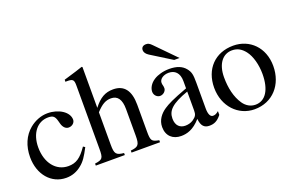

<svg xmlns="http://www.w3.org/2000/svg" viewBox="-88 -1008 2047 1343"><g transform="rotate(-20 936.0 -336.5)"><path d="M398 -156C350 -86 314 -62 257 -62C165 -62 102 -142 102 -257C102 -361 157 -431 238 -431C274 -431 287 -420 297 -383L303 -361C311 -332 329 -315 351 -315C377 -315 398 -334 398 -357C398 -413 328 -460 244 -460C197 -460 149 -442 109 -409C55 -364 25 -295 25 -212C25 -83 104 10 215 10C258 10 296 -4 330 -32C360 -56 380 -85 412 -147Z M915 0V-15C861 -25 855 -33 855 -102V-301C855 -406 814 -460 732 -460C673 -460 631 -436 585 -376V-680L580 -683C545 -671 522 -664 465 -647L438 -639V-623C441 -624 446 -624 450 -624C493 -624 501 -616 501 -573V-102C501 -32 495 -23 437 -15V0H653V-15C595 -21 585 -33 585 -102V-343C627 -389 657 -406 697 -406C746 -406 771 -370 771 -300V-102C771 -33 761 -21 703 -15V0Z M1245 -507 1100 -655C1083 -673 1072 -678 1057 -678C1035 -678 1021 -667 1021 -646C1021 -630 1032 -615 1051 -603L1205 -507ZM1370 -66C1353 -52 1343 -47 1327 -47C1309 -47 1296 -67 1296 -113V-304C1296 -365 1292 -386 1268 -415C1244 -444 1206 -460 1150 -460C1105 -460 1063 -448 1035 -430C1000 -408 984 -376 984 -350C984 -323 1006 -304 1027 -304C1053 -304 1073 -326 1073 -345C1073 -366 1067 -369 1067 -387C1067 -414 1097 -436 1137 -436C1182 -436 1215 -408 1215 -346V-292C1102 -250 1065 -231 1035 -211C996 -185 965 -146 965 -94C965 -28 1008 10 1070 10C1113 10 1162 -3 1215 -63H1216C1221 -10 1243 10 1280 10C1314 10 1340 0 1370 -38ZM1215 -127C1215 -98 1209 -84 1180 -64C1163 -53 1142 -48 1122 -48C1083 -48 1053 -72 1053 -125C1053 -156 1063 -180 1087 -202C1112 -225 1153 -246 1215 -268Z M1842 -231C1842 -369 1748 -460 1626 -460C1491 -460 1401 -367 1401 -228C1401 -89 1496 10 1617 10C1752 10 1842 -92 1842 -231ZM1752 -204C1752 -88 1708 -18 1634 -18C1598 -18 1566 -36 1544 -68C1507 -122 1491 -194 1491 -273C1491 -373 1538 -432 1607 -432C1650 -432 1678 -412 1702 -382C1734 -341 1752 -272 1752 -204Z"/></g></svg>

Font: STIXGeneral
Style: Regular
Weight: 400
Designer: MicroPress Inc., with final additions and corrections provided by Coen Hoffman, Elsevier (retired)
Version: Version 1.1.0